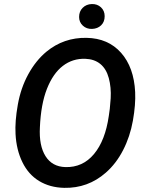

<svg xmlns="http://www.w3.org/2000/svg" viewBox="-20 -905 715 935"><path d="M292.5 9.8Q223.1 8.3 170.7 -23.4Q118.2 -55.2 88.9 -115.5Q59.6 -175.8 55.7 -252.4Q52.2 -313.5 66.7 -395Q81.1 -476.6 117.9 -543.7Q154.8 -610.8 206.1 -653.3Q290.5 -722.7 401.4 -720.7Q506.8 -718.8 569.6 -647.9Q632.3 -577.1 638.2 -456.5Q641.1 -396 627.2 -317.6Q613.3 -239.3 579.3 -173.6Q545.4 -107.9 495.1 -64Q408.2 12.2 292.5 9.8ZM514.6 -374.5 519 -426.3Q522 -479.5 509.8 -524.7Q497.6 -569.8 468.5 -593.5Q439.5 -617.2 395 -618.7Q333.5 -620.6 285.9 -584Q238.3 -547.4 208.7 -472.7Q179.2 -397.9 174.3 -285.2Q169.4 -195.8 201.7 -144.5Q233.9 -93.3 298.3 -91.3Q382.8 -88.9 437.7 -154.8Q492.7 -220.7 509.8 -340.3ZM365.2 -822.3Q365.2 -849.6 382.6 -866.9Q399.9 -884.3 426.8 -885.3Q453.6 -886.2 471.7 -869.4Q489.7 -852.5 489.7 -826.2Q489.7 -798.3 472.4 -781.7Q455.1 -765.1 428.2 -764.2Q401.9 -763.2 383.5 -780Q365.2 -796.9 365.2 -822.3Z"/></svg>

Font: Roboto Medium
Style: Italic
Weight: 500
Italic angle: -12°
Designer: Google
Version: Version 2.134; 2016